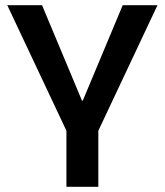

<svg xmlns="http://www.w3.org/2000/svg" viewBox="-20 -720 635 740"><path d="M8 -700H142L296 -332H299L453 -700H587L358 -214H237ZM236 -270H359V0H236Z"/></svg>

Font: Pathway Extreme 28pt SemiBold
Style: Regular
Weight: 600
Designer: Eduardo Rodriguez Tunni
Foundry: Eduardo Rodriguez Tunni
Version: Version 1.001;gftools[0.9.26]